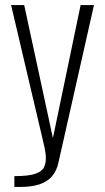

<svg xmlns="http://www.w3.org/2000/svg" viewBox="-20 -598 415 762"><path d="M37 144V101Q94 101 120.5 91.5Q147 82 154.5 66Q162 50 162 31Q162 11 157 -12Q152 -35 146 -59L24 -578H76L190 -50L300 -578H353L212 47Q205 80 186.5 101.5Q168 123 137 133.5Q106 144 59 144Z"/></svg>

Font: Oswald ExtraLight
Style: Regular
Weight: 250
Designer: Vernon Adams
Foundry: Vernon Adams
Version: Version 4.100; ttfautohint (v1.8.1.43-b0c9)